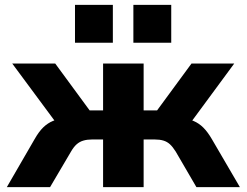

<svg xmlns="http://www.w3.org/2000/svg" viewBox="-20 -766 1010 786"><path d="M8 0 122 -197Q139 -227 157 -244.5Q175 -262 197 -271Q219 -280 249 -283L227 -240L30 -506H206L347 -314H402V-506H568V-314H623L764 -506H939L743 -240L721 -283Q751 -280 773 -270.5Q795 -261 812.5 -243.5Q830 -226 847 -197L962 0H784L699 -146Q687 -165 675.5 -175.5Q664 -186 649 -190.5Q634 -195 614 -195H568V0H402V-195H356Q337 -195 321.5 -190.5Q306 -186 294 -175.5Q282 -165 271 -146L185 0ZM526 -591V-746H681V-591ZM287 -591V-746H442V-591Z"/></svg>

Font: Nunito Sans 6pt ExtraBold
Style: Regular
Weight: 800
Version: Version 3.101;gftools[0.9.27]